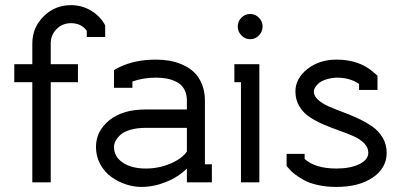

<svg xmlns="http://www.w3.org/2000/svg" viewBox="-20 -716 1573 754"><path d="M320.8 -595.2Q298.8 -625 258.8 -625Q225.1 -625 202.1 -601.8Q179.2 -578.6 179.2 -544.9V-463.9H286.1V-393.1H179.2V0H106.9V-393.1H36.1V-463.9H106.9V-544.9Q106.9 -607.9 151.4 -651.9Q195.8 -695.8 258.8 -695.8Q298.8 -695.8 333.3 -676.8Q367.7 -657.7 388.2 -625L393.1 -616.2V-570.8H320.8Z M552.7 -213.9Q518.6 -213.9 492.9 -206.5Q467.3 -199.2 453.9 -187.3Q440.4 -175.3 434.1 -163.1Q427.7 -150.9 427.7 -139.2Q427.7 -100.6 462.2 -77.4Q496.6 -54.2 552.7 -54.2Q604 -54.2 649.7 -73.7Q695.3 -93.3 713.9 -121.1V-213.9ZM812 0H713.9V-54.2Q679.7 -20.5 631.6 -1.2Q583.5 18.1 534.7 18.1Q505.4 18.1 474.9 8.1Q444.3 -2 417.7 -20.8Q391.1 -39.6 374 -70.6Q356.9 -101.6 356.9 -139.2Q356.9 -200.7 408.9 -243.4Q460.9 -286.1 552.7 -286.1H713.9V-320.8Q713.9 -347.2 703.4 -365.7Q692.9 -384.3 674.6 -393.8Q656.2 -403.3 636.5 -407.2Q616.7 -411.1 592.8 -411.1Q543 -411.1 500 -396V-371.1H427.7V-440.9L448.7 -452.1Q509.8 -481.9 592.8 -481.9Q620.1 -481.9 645.8 -477.5Q671.4 -473.1 697.3 -461.7Q723.1 -450.2 741.9 -432.6Q760.7 -415 772.7 -386.2Q784.7 -357.4 784.7 -320.8V-70.8H812Z M926.3 -393.1H900.4V-463.9H998.5V0H926.3ZM928 -646.5Q942.4 -661.1 962.4 -661.1Q982.4 -661.1 996.8 -646.5Q1011.2 -631.8 1011.2 -611.8Q1011.2 -591.8 996.8 -576.9Q982.4 -562 962.4 -562Q942.4 -562 928 -576.9Q913.6 -591.8 913.6 -611.8Q913.6 -631.8 928 -646.5Z M1390.1 -386.2Q1355.5 -411.1 1301.3 -411.1Q1276.4 -409.7 1257.8 -403.1Q1239.3 -396.5 1230 -387.7Q1220.7 -378.9 1216.6 -371.1Q1212.4 -363.3 1212.4 -356.9Q1212.4 -339.4 1228.3 -324.7Q1244.1 -310.1 1269.3 -298.8Q1294.4 -287.6 1325 -276.4Q1355.5 -265.1 1386 -251Q1416.5 -236.8 1441.7 -219.5Q1466.8 -202.1 1482.7 -175.5Q1498.5 -148.9 1498.5 -116.2Q1498.5 -56.2 1444.1 -19Q1389.6 18.1 1301.3 18.1Q1261.7 18.1 1228.5 10.7Q1195.3 3.4 1173.1 -9Q1150.9 -21.5 1137.5 -32Q1124 -42.5 1114.3 -54.2L1105.5 -64V-111.8H1176.3V-91.8Q1217.8 -54.2 1301.3 -54.2Q1355.5 -54.2 1390.9 -71.3Q1426.3 -88.4 1426.3 -116.2Q1426.3 -136.7 1410.4 -153.1Q1394.5 -169.4 1369.4 -180.7Q1344.2 -191.9 1313.7 -202.6Q1283.2 -213.4 1252.7 -226.3Q1222.2 -239.3 1197 -255.6Q1171.9 -272 1156 -297.9Q1140.1 -323.7 1140.1 -356.9Q1140.1 -407.7 1187 -444.8Q1233.9 -481.9 1301.3 -481.9Q1393.6 -481.9 1450.2 -429.2L1462.4 -418.9V-362.8H1390.1Z"/></svg>

Font: Rawengulk
Style: Bold
Weight: 700
Version: Version 0.92